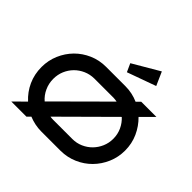

<svg xmlns="http://www.w3.org/2000/svg" viewBox="-185 -960 1153 1153"><g transform="rotate(45 392.0 -383.5)"><path d="M736.8 -550.8 661.1 -475.1Q700.7 -436.5 723.9 -385.3Q747.1 -334 747.1 -274.9Q747.1 -218.3 725.6 -168.5Q704.1 -118.7 667.2 -81.3Q630.4 -43.9 580.6 -22.2Q530.8 -0.5 474.1 0H310.1Q282.2 0 255.6 -5.6Q229 -11.2 205.1 -21L184.1 0H55.2L127 -70.8Q84.5 -109.4 60.8 -161.6Q37.1 -213.9 37.1 -274.9Q37.1 -331.5 58.6 -381.6Q80.1 -431.6 116.9 -469Q153.8 -506.3 203.6 -528.1Q253.4 -549.8 310.1 -549.8H474.1Q532.2 -549.8 584 -526.9L607.9 -550.8ZM310.1 -450.2Q273.9 -449.7 242.4 -435.8Q210.9 -421.9 187.5 -398.2Q164.1 -374.5 150.6 -342.8Q137.2 -311 137.2 -274.9Q137.2 -235.4 153.1 -200.7Q168.9 -166 196.8 -142.1L502.9 -446.8Q496.1 -447.8 488.8 -449Q481.4 -450.2 474.1 -450.2ZM647 -274.9Q647 -313.5 631.6 -346.7Q616.2 -379.9 589.8 -403.8L286.1 -102.1Q292 -101.1 297.9 -100.6Q303.7 -100.1 310.1 -100.1H474.1Q509.8 -100.1 541.3 -114Q572.8 -127.9 596.2 -151.6Q619.6 -175.3 633.3 -207Q647 -238.8 647 -274.9ZM605 -681.2 421.9 -615.2 397.9 -668 566.9 -767.1Z"/></g></svg>

Font: Bruno Ace
Style: Regular
Weight: 400
Designer: Astigmatic (AOETI)
Foundry: Astigmatic (AOETI)
Version: Version 1.000